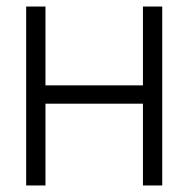

<svg xmlns="http://www.w3.org/2000/svg" viewBox="-20 -617 532 587"><path d="M60 -597H119V-356H417V-597H476V-50H417V-300H119V-50H60Z"/></svg>

Font: IBM 3270 Semi-Condensed
Style: Condensed
Weight: 400
Monospace: yes
Version: Version 2.3.1